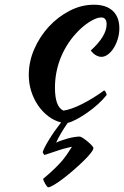

<svg xmlns="http://www.w3.org/2000/svg" viewBox="-20 -494 526 814"><path d="M102 -176Q102 -233 125.5 -286.5Q149 -340 187.5 -381.5Q226 -423 275.5 -448.5Q325 -474 378 -474Q430 -474 458 -448Q486 -422 486 -374Q486 -351 479.5 -329.5Q473 -308 462.5 -291Q452 -274 438 -263.5Q424 -253 410 -253Q398 -253 385.5 -260.5Q373 -268 365 -280Q432 -341 432 -391Q432 -420 409 -420Q389 -420 359 -401Q329 -382 301 -351Q258 -303 235.5 -244.5Q213 -186 213 -122Q213 -41 249 -25Q264 -27 284 -34Q304 -41 327 -52.5Q350 -64 374.5 -79Q399 -94 422 -111Q426 -108 429 -102Q432 -96 432 -91Q416 -71 395 -52Q374 -33 351 -17Q328 -1 306 11Q284 23 267 27Q251 50 238 72Q225 94 218 111Q227 106 240.5 101.5Q254 97 268 93Q282 89 295.5 87Q309 85 318 85Q322 85 332 91.5Q342 98 351.5 106Q361 114 368.5 122Q376 130 376 134Q376 141 364 156Q352 171 333.5 189Q315 207 292 227Q269 247 248 263Q227 279 209.5 289.5Q192 300 184 300Q182 300 178.5 295.5Q175 291 171.5 285Q168 279 165.5 273Q163 267 163 264Q186 245 203 229Q220 213 234 198Q248 183 260 166Q272 149 285 128Q277 130 262 133.5Q247 137 230.5 142.5Q214 148 197.5 153.5Q181 159 169 163Q166 161 164 157.5Q162 154 161 151Q166 134 188 98Q210 62 239 25Q210 18 185 -1Q160 -20 141.5 -47Q123 -74 112.5 -107Q102 -140 102 -176Z"/></svg>

Font: Sweet Mavka Script
Style: Regular
Weight: 500
Designer: Pablo Impallari/Anastassiya Vishnevskaya
Foundry: Pablo Impallari/ Anastassiya Vishnevskaya
Version: Version 2.0/www.impallari.com/   behance.net/sweetcherry